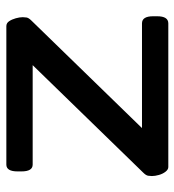

<svg xmlns="http://www.w3.org/2000/svg" viewBox="8 -572 563 620"><g transform="rotate(-90 290.0 -261.5)"><path d="M61 0Q53 0 46 -9Q39 -18 35.5 -30.5Q32 -43 32 -53Q32 -58 33 -65Q34 -72 43 -81L430 -479L464 -438H69Q47 -438 47 -474V-487Q47 -523 69 -523H516Q526 -523 532 -514Q538 -505 541.5 -492.5Q545 -480 545 -470Q545 -465 544 -458Q543 -451 534 -442L147 -44L114 -85H525Q548 -85 548 -49V-36Q548 0 525 0Z"/></g></svg>

Font: Asap Expanded Medium
Style: Regular
Weight: 500
Width: 7
Designer: Pablo Cosgaya
Foundry: Omnibus-Type
Version: Version 3.001